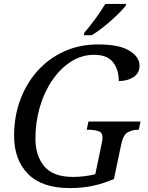

<svg xmlns="http://www.w3.org/2000/svg" viewBox="-20 -951 754 981"><path d="M336 10Q195 10 123.5 -62Q52 -134 52 -258Q52 -355 83 -439.5Q114 -524 171 -588Q228 -652 307 -688Q386 -724 482 -724Q589 -724 641 -692Q693 -660 693 -616Q693 -577 662 -557Q631 -537 587 -537Q587 -596 557 -633.5Q527 -671 461 -671Q397 -671 342.5 -636Q288 -601 247 -541Q206 -481 183.5 -404Q161 -327 161 -242Q161 -156 206 -101.5Q251 -47 354 -47Q383 -47 414 -51Q445 -55 467 -61L500 -220Q504 -236 504 -248Q504 -274 482.5 -281Q461 -288 432 -288H423L432 -330H698L689 -288H685Q657 -288 633.5 -275.5Q610 -263 600 -216L562 -36Q507 -13 454 -1.5Q401 10 336 10ZM411 -784Q437 -814 466.5 -854Q496 -894 518 -931H625L622 -921Q606 -901 576.5 -872.5Q547 -844 513 -816.5Q479 -789 448 -771H408Z"/></svg>

Font: NotoSerif-Italic
Style: Regular
Weight: 400
Italic angle: -12°
Designer: Monotype Design Team
Foundry: Monotype Imaging Inc.
Version: Version 2.007; ttfautohint (v1.8) -l 8 -r 50 -G 200 -x 14 -D